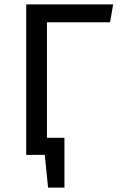

<svg xmlns="http://www.w3.org/2000/svg" viewBox="-20 -709 548 879"><path d="M195 -607V-78H275V150H200L185 0H100V-689H498L484 -607Z"/></svg>

Font: FiraGOUPP
Style: Medium
Weight: 400
Designer: bBox Type
Foundry: bBox Type GmbH
Version: Version 1.001